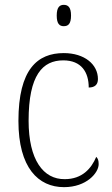

<svg xmlns="http://www.w3.org/2000/svg" viewBox="-20 -762 461 792"><path d="M243 -654C261 -654 273 -663 273 -698C273 -732 261 -742 243 -742C226 -742 214 -732 214 -698C214 -663 226 -654 243 -654ZM244 10C337 10 387 -49 387 -85C387 -100 384 -108 377 -115C357 -67 319 -23 247 -23C159 -22 98 -102 98 -264C98 -453 156 -513 241 -513C316 -513 346 -464 346 -401C370 -401 384 -412 384 -436C384 -496 329 -543 243 -543C135 -543 56 -477 56 -263C56 -70 138 10 244 10Z"/></svg>

Font: Noto Serif Sinhala SemiCondensed ExtraLight
Style: Regular
Weight: 200
Width: 4
Designer: Jelle Bosma - Monotype Design Team
Foundry: Monotype Imaging Inc.
Version: Version 2.007